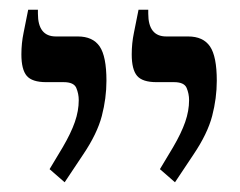

<svg xmlns="http://www.w3.org/2000/svg" viewBox="-20 -667 494 395"><path d="M340 -292 309 -319 336 -364Q353 -393 361 -416Q369 -439 369 -461Q369 -474 364 -486Q359 -498 338 -498H302Q273 -498 262 -511Q251 -524 251 -555Q251 -578 255.5 -599.5Q260 -621 265 -647H285V-639Q285 -592 322 -592H367Q398 -592 412 -571.5Q426 -551 426 -501Q426 -465 416.5 -428.5Q407 -392 378 -349ZM113 -292 82 -319 109 -364Q126 -393 134 -416Q142 -439 142 -461Q142 -474 137 -486Q132 -498 111 -498H75Q46 -498 35 -511Q24 -524 24 -555Q24 -578 28.5 -599.5Q33 -621 38 -647H58V-639Q58 -592 95 -592H140Q171 -592 185 -571.5Q199 -551 199 -501Q199 -465 189.5 -428.5Q180 -392 151 -349Z"/></svg>

Font: Noto Serif Hebrew ExtraCondensed Medium
Style: Regular
Weight: 500
Width: 2
Designer: Monotype Design Team
Foundry: Monotype Imaging Inc.
Version: Version 2.004; ttfautohint (v1.8.4.7-5d5b)